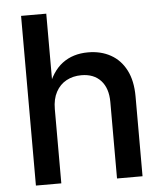

<svg xmlns="http://www.w3.org/2000/svg" viewBox="-52 -774 700 820"><g transform="rotate(-5 297.5 -364.0)"><path d="M177.7 -317.9V0H68.8V-727.5H176.8V-407.2H160.6Q184.6 -479.5 229.7 -513.4Q274.9 -547.4 339.8 -547.4Q395 -547.4 437 -523.9Q479 -500.5 502.4 -454.8Q525.9 -409.2 525.9 -341.8V0H416.5V-328.1Q416.5 -386.7 386.5 -419.7Q356.4 -452.6 303.2 -452.6Q267.1 -452.6 238.8 -437.3Q210.4 -421.9 194.1 -391.8Q177.7 -361.8 177.7 -317.9Z"/></g></svg>

Font: V-Inter
Style: Medium-500
Weight: 500
Designer: Rasmus Andersson
Foundry: rsms
Version: Version 4.000;git-4146feb